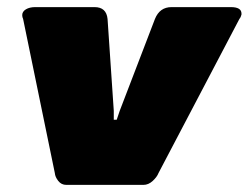

<svg xmlns="http://www.w3.org/2000/svg" viewBox="-20 -520 699 540"><path d="M42.5 -477.5Q42.5 -487.5 52.9 -493.8Q63.3 -500 79.2 -500H245.8Q279.2 -500 282.5 -466.7L300 -208.3V-183.3H304.2H308.3L316.7 -208.3L415.8 -466.7Q429.2 -500 462.5 -500H629.2Q659.2 -500 659.2 -481.7V-479.2Q657.5 -471.7 653.3 -466.7L425.8 -33.3Q421.7 -22.5 409.6 -11.2Q397.5 0 383.3 0H275H166.7Q152.5 0 143.8 -11.2Q135 -22.5 134.2 -33.3L45 -466.7Q42.5 -471.7 42.5 -477.5Z"/></svg>

Font: BoonTook Mon
Style: Italic
Weight: 400
Italic angle: -9°
Designer: Sungsit Sawaiwan
Foundry: FontUni
Version: Version 3.0